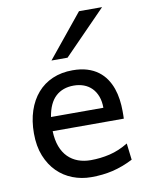

<svg xmlns="http://www.w3.org/2000/svg" viewBox="-88 -845 711 920"><g transform="rotate(-10 267.5 -384.5)"><path d="M136.7 -236.8Q138.2 -193.8 150.1 -162.1Q162.1 -130.4 182.9 -109.6Q203.6 -88.9 231.7 -78.6Q259.8 -68.4 293 -68.4Q340.3 -68.4 385.7 -79.1Q431.2 -89.8 476.1 -117.2L485.8 -36.6Q460 -23.4 435.1 -14.2Q410.2 -4.9 385.3 1Q360.4 6.8 334.7 9.5Q309.1 12.2 280.8 12.2Q233.9 12.2 191.4 -4.2Q148.9 -20.5 116.7 -52.5Q84.5 -84.5 65.4 -131.8Q46.4 -179.2 46.4 -241.7Q46.4 -302.2 62.7 -351.3Q79.1 -400.4 109.4 -435.3Q139.6 -470.2 183.1 -489Q226.6 -507.8 280.8 -507.8Q320.8 -507.8 351.6 -498.3Q382.3 -488.8 404.8 -471.9Q427.2 -455.1 442.4 -432.6Q457.5 -410.2 466.6 -384.3Q475.6 -358.4 479.5 -330.3Q483.4 -302.2 483.4 -274.9V-255.9Q483.4 -243.7 482.9 -236.8ZM273.4 -434.6Q219.7 -434.6 185.5 -403.1Q151.4 -371.6 140.6 -305.2H395.5Q395.5 -336.4 386.5 -360.6Q377.4 -384.8 361.1 -401.4Q344.7 -418 322.3 -426.3Q299.8 -434.6 273.4 -434.6ZM473.1 -781.2 268.1 -571.3H189.9L360.8 -781.2Z"/></g></svg>

Font: Andika Am
Style: Regular
Weight: 400
Designer: Victor Gaultney, Annie Olsen, Julie Remington, Don Collingsworth, Eric Hays, Becca Hirsbrunner
Foundry: SIL International
Version: Version 5.000